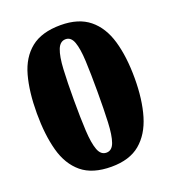

<svg xmlns="http://www.w3.org/2000/svg" viewBox="-134 -825 837 936"><g transform="rotate(-20 284.5 -357.0)"><path d="M285 10Q187 10 131.5 -36Q76 -82 53.5 -165Q31 -248 31 -359Q31 -470 53.5 -552Q76 -634 132 -679Q188 -724 286 -724Q379 -724 434.5 -679Q490 -634 514 -551.5Q538 -469 538 -358Q538 -247 513.5 -164.5Q489 -82 434 -36Q379 10 285 10ZM285 -63Q314 -63 326.5 -98Q339 -133 342 -199Q345 -265 345 -358Q345 -451 342 -516.5Q339 -582 326.5 -616.5Q314 -651 286 -651Q257 -651 243.5 -616.5Q230 -582 226.5 -516.5Q223 -451 223 -358Q223 -265 226.5 -199Q230 -133 243 -98Q256 -63 285 -63Z"/></g></svg>

Font: Noto Serif Hentaigana Black
Style: Regular
Weight: 900
Designer: Kazuhiro Yamada
Foundry: nipponia
Version: Version 1.000; ttfautohint (v1.8.4.7-5d5b)